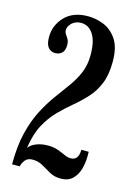

<svg xmlns="http://www.w3.org/2000/svg" viewBox="-111 -772 601 839"><g transform="rotate(15 190.0 -353.0)"><path d="M248.5 5.5Q220 5.5 198.5 -6.5Q177 -18.5 156.2 -30.8Q135.5 -43 109.5 -43Q87 -43 75.8 -28.5Q64.5 -14 62.5 0H27.5Q27.5 -83 42.5 -143.8Q57.5 -204.5 81.2 -250Q105 -295.5 131.5 -331.8Q158 -368 181.8 -400.8Q205.5 -433.5 220.5 -469Q235.5 -504.5 235.5 -549Q235.5 -612 214.8 -643.5Q194 -675 160 -675Q135 -675 118.8 -660Q102.5 -645 102.5 -627.5Q102.5 -617.5 108.2 -609.5Q114 -601.5 119.8 -591.5Q125.5 -581.5 125.5 -565.5Q125.5 -540 113.2 -529Q101 -518 83 -518Q64 -518 51.8 -532.2Q39.5 -546.5 39.5 -578.5Q39.5 -632.5 77 -671.8Q114.5 -711 182 -711Q217.5 -711 253 -696.8Q288.5 -682.5 312.5 -647Q336.5 -611.5 336.5 -547Q336.5 -487 319.8 -446.5Q303 -406 276 -376.8Q249 -347.5 217.8 -321.5Q186.5 -295.5 156.5 -265Q126.5 -234.5 103.8 -192Q81 -149.5 72 -86Q82 -101 105.5 -110.5Q129 -120 158.5 -120Q184 -120 203.5 -113Q223 -106 238.5 -98.8Q254 -91.5 267.5 -91.5Q303.5 -91.5 303.5 -139.5H337V-119.5Q337 -89 328.8 -60.2Q320.5 -31.5 301 -13Q281.5 5.5 248.5 5.5Z"/></g></svg>

Font: Imbue 10pt SemiBold
Style: Regular
Weight: 600
Designer: Tyler Finck
Foundry: Etcetera Type Company
Version: Version 1.102; ttfautohint (v1.8.3)